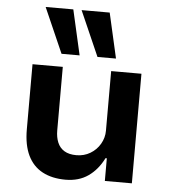

<svg xmlns="http://www.w3.org/2000/svg" viewBox="-54 -818 776 878"><g transform="rotate(5 333.5 -379.5)"><path d="M279 10Q217 10 173 -13.5Q129 -37 106 -84.5Q83 -132 83 -204V-503H222V-211Q222 -180 232 -156Q242 -132 263.5 -119Q285 -106 319 -106Q354 -106 382.5 -123Q411 -140 427.5 -168.5Q444 -197 444 -229V-503H583V0H459V-104H453Q426 -50 383 -20Q340 10 279 10ZM376 -562 285 -769H414L461 -562ZM211 -562 120 -769H247L294 -562Z"/></g></svg>

Font: Nunito Sans 6pt
Style: Bold
Weight: 700
Version: Version 3.101;gftools[0.9.27]